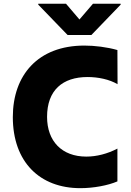

<svg xmlns="http://www.w3.org/2000/svg" viewBox="-20 -976 685 1006"><path d="M326 -956.3H180.4V-951.7L334.2 -792.6H458.8L612.2 -951.7V-956.3H467L396.3 -873.9ZM400.9 9.9C470.2 9.9 545.8 -4.3 595.2 -25.6V-197.4C543 -170.1 486.2 -155.5 432.2 -155.5C304 -155.5 226.6 -236.5 226.6 -363.6C226.6 -503.6 308.2 -572.4 438.9 -572.4C493.3 -572.4 552.9 -560.4 595.9 -534.8L595.2 -713.8C540.5 -729.4 475.9 -737.2 422.2 -737.2C178.3 -737.2 47.2 -581.7 47.2 -362.6C47.2 -127.5 188.2 9.9 400.9 9.9Z"/></svg>

Font: TID UI Extra Bold
Style: Regular
Weight: 800
Designer: The TID Project Authors
Foundry: Bakken & Bæck
Version: Version 1.001;hotconv 1.0.109;makeotfexe 2.5.65596